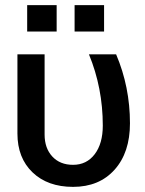

<svg xmlns="http://www.w3.org/2000/svg" viewBox="-20 -720 567 749"><path d="M265 9Q166 9 107 -47.5Q48 -104 48 -199V-508H154V-195Q154 -142 184 -109.5Q214 -77 265 -77Q318 -77 349.5 -118.5Q381 -160 381 -230Q381 -377 327 -508H433Q487 -381 487 -239Q487 -125 427 -58Q367 9 265 9ZM86 -597V-700H201V-597ZM271 -597V-700H386V-597Z"/></svg>

Font: LT Superior Semi-bold
Style: Regular
Weight: 600
Designer: Daniel Lyons
Foundry: LyonsType
Version: Version 1.0